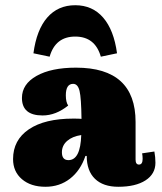

<svg xmlns="http://www.w3.org/2000/svg" viewBox="-20 -703 620 735"><path d="M428 -499 366 -486Q344 -563 268 -563Q192 -563 170 -486L108 -499Q120 -589 161 -636Q202 -683 268 -683Q334 -683 375 -635.5Q416 -588 428 -499ZM154 12Q98 12 64 -17Q30 -46 30 -94Q30 -167 90.5 -208Q151 -249 261 -249Q281 -249 292 -248Q291 -328 284.5 -355Q278 -382 260 -382Q232 -382 232 -338Q232 -312 241 -299Q194 -261 143 -261Q64 -261 64 -328Q64 -381 120 -412.5Q176 -444 271 -444Q499 -444 499 -236V-92Q499 -73 512 -73Q526 -73 526 -95Q526 -107 524 -116L571 -123Q575 -101 575 -80Q575 -37 537 -12.5Q499 12 433 12Q375 12 343.5 -18.5Q312 -49 312 -106H307Q288 -50 248 -19Q208 12 154 12ZM217 -120Q217 -90 242 -90Q288 -90 291 -186Q257 -181 237 -163.5Q217 -146 217 -120Z"/></svg>

Font: Arapey Black
Style: Regular
Weight: 900
Designer: Eduardo Rodriguez Tunni
Foundry: Eduardo Rodriguez Tunni
Version: Version 4.000